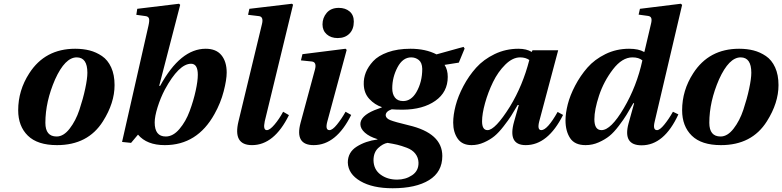

<svg xmlns="http://www.w3.org/2000/svg" viewBox="-20 -762 4172 1024"><path d="M77 -174Q77 -280 136 -371Q220 -502 381 -502Q423 -502 458 -493Q493 -484 524 -463Q555 -442 573 -402.5Q591 -363 591 -308Q591 -213 529 -115Q449 12 284 12Q180 12 128.5 -38.5Q77 -89 77 -174ZM222 -107Q222 -34 282 -34Q319 -34 351.5 -76Q384 -118 403.5 -176.5Q423 -235 434.5 -289Q446 -343 446 -374Q446 -456 389 -456Q327 -456 274 -339Q222 -220 222 -107Z M631 -5 772 -626Q778 -653 774.5 -663.5Q771 -674 757 -676L707 -683L712 -715L935 -742L941 -736L829 -304H834Q942 -502 1077 -502Q1133 -502 1161 -467.5Q1189 -433 1189 -375Q1189 -337 1173 -275Q1157 -213 1124 -154Q1032 12 859 12Q763 12 716 -44L679 0ZM805 -109Q805 -34 864 -34Q903 -34 937 -74Q971 -114 991.5 -169.5Q1012 -225 1023.5 -277.5Q1035 -330 1035 -363Q1035 -422 999 -422Q934 -422 859 -284Q836 -240 820.5 -190.5Q805 -141 805 -109Z M1252 -115 1377 -633Q1387 -673 1361 -676L1303 -683L1310 -715L1537 -742L1543 -737L1392 -115Q1382 -68 1403 -68Q1419 -68 1444 -97.5Q1469 -127 1490 -166L1521 -148Q1442 12 1324 12Q1221 12 1252 -115Z M1583 -107 1660 -392Q1670 -431 1643 -434L1585 -440L1593 -473L1823 -502L1829 -496L1726 -115Q1713 -68 1737 -68Q1753 -68 1777 -97.5Q1801 -127 1823 -166L1853 -149Q1773 12 1653 12Q1551 12 1583 -107ZM1700 -632Q1700 -667 1722.5 -693.5Q1745 -720 1787 -720Q1822 -720 1844.5 -701Q1867 -682 1867 -647Q1867 -606 1843.5 -582.5Q1820 -559 1781 -559Q1745 -559 1722.5 -579Q1700 -599 1700 -632Z M1835 105Q1835 50 1882.5 20Q1930 -10 1993 -18V-20Q1950 -33 1926 -54.5Q1902 -76 1902 -100Q1902 -143 1976 -174Q1988 -179 2016 -189V-191Q1979 -203 1950 -234Q1921 -265 1920 -313Q1919 -345 1931 -375.5Q1943 -406 1970 -435.5Q1997 -465 2048.5 -483.5Q2100 -502 2169 -502Q2250 -502 2308 -472L2452 -512L2458 -503L2427 -428L2351 -416Q2368 -390 2368 -352Q2368 -271 2302 -224.5Q2236 -178 2129 -177Q2094 -177 2069 -179Q2037 -168 2037 -147Q2038 -131 2061 -121.5Q2084 -112 2159 -94Q2339 -52 2339 70Q2339 155 2268.5 198.5Q2198 242 2074 242Q1967 242 1902 204Q1837 166 1835 105ZM1972 93Q1973 142 2009.5 169Q2046 196 2098 196Q2143 196 2178 172.5Q2213 149 2212 105Q2211 78 2195 57.5Q2179 37 2149.5 26Q2120 15 2099 10Q2078 5 2047 0Q2022 4 1997 27.5Q1972 51 1972 93ZM2072 -291Q2072 -260 2086.5 -241.5Q2101 -223 2130 -223Q2173 -223 2201 -271Q2232 -325 2232 -395Q2231 -428 2213.5 -442Q2196 -456 2173 -456Q2128 -456 2100 -403Q2072 -350 2072 -291Z M2397 -108Q2397 -149 2410 -199Q2423 -249 2451.5 -303Q2480 -357 2519.5 -401Q2559 -445 2618 -473.5Q2677 -502 2745 -502Q2788 -502 2816 -485L2820 -494H2957L2856 -115Q2844 -68 2867 -68Q2899 -68 2954 -165L2983 -149Q2902 12 2784 12Q2686 12 2722 -114L2747 -202H2741Q2720 -166 2706 -144Q2692 -122 2666 -88.5Q2640 -55 2617 -36Q2594 -17 2561.5 -2.5Q2529 12 2495 12Q2445 12 2421 -22.5Q2397 -57 2397 -108ZM2551 -115Q2551 -68 2580 -68Q2621 -68 2700 -194Q2768 -306 2803 -442Q2783 -456 2754 -456Q2714 -456 2675 -417.5Q2636 -379 2609.5 -324.5Q2583 -270 2567 -212.5Q2551 -155 2551 -115Z M2996 -120Q2996 -158 3008 -205.5Q3020 -253 3047.5 -305.5Q3075 -358 3113 -401.5Q3151 -445 3209 -473.5Q3267 -502 3335 -502Q3386 -502 3415 -485L3417 -486L3452 -635Q3457 -655 3453.5 -665Q3450 -675 3437 -677L3386 -684L3393 -715L3611 -742L3618 -736L3472 -115Q3460 -68 3484 -68Q3499 -68 3523 -97.5Q3547 -127 3569 -166L3598 -152Q3522 13 3402 13Q3301 13 3332 -103L3362 -211L3358 -212Q3335 -172 3321 -149Q3307 -126 3280.5 -91Q3254 -56 3230.5 -37Q3207 -18 3173.5 -3Q3140 12 3103 12Q3045 12 3020.5 -25.5Q2996 -63 2996 -120ZM3150 -126Q3150 -68 3188 -68Q3238 -68 3307 -185Q3376 -302 3406 -440Q3387 -456 3353 -456Q3298 -456 3249 -392Q3200 -328 3175 -252.5Q3150 -177 3150 -126Z M3618 -174Q3618 -280 3677 -371Q3761 -502 3922 -502Q3964 -502 3999 -493Q4034 -484 4065 -463Q4096 -442 4114 -402.5Q4132 -363 4132 -308Q4132 -213 4070 -115Q3990 12 3825 12Q3721 12 3669.5 -38.5Q3618 -89 3618 -174ZM3763 -107Q3763 -34 3823 -34Q3860 -34 3892.5 -76Q3925 -118 3944.5 -176.5Q3964 -235 3975.5 -289Q3987 -343 3987 -374Q3987 -456 3930 -456Q3868 -456 3815 -339Q3763 -220 3763 -107Z"/></svg>

Font: Heuristica
Style: Bold Italic
Weight: 700
Italic angle: -13°
Version: Version 1.0.2